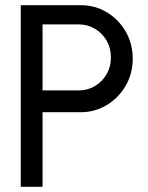

<svg xmlns="http://www.w3.org/2000/svg" viewBox="-20 -720 572 740"><path d="M60 0V-700H291Q347 -700 392.5 -672.2Q438 -644.5 464.8 -597.8Q491.5 -551 491.5 -494Q491.5 -435.5 464 -388.8Q436.5 -342 391 -314.8Q345.5 -287.5 291 -287.5H144V0ZM144 -371.5H283.5Q317.5 -371.5 345.8 -388.2Q374 -405 390.8 -433.8Q407.5 -462.5 407.5 -498.5Q407.5 -535 390.8 -563.8Q374 -592.5 345.8 -609.2Q317.5 -626 283.5 -626H144Z"/></svg>

Font: Urbanist Medium
Style: Regular
Weight: 500
Designer: Corey Hu
Foundry: Corey Hu
Version: Version 1.321; ttfautohint (v1.8.4.7-5d5b)